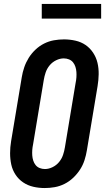

<svg xmlns="http://www.w3.org/2000/svg" viewBox="-20 -942 540 970"><path d="M206 8Q176 8 148 1.5Q120 -5 97 -20.5Q74 -36 58.5 -59.5Q43 -83 37 -110.5Q31 -138 31 -168Q31 -198 36 -228L90 -552Q94 -577 102.5 -602Q111 -627 125 -649.5Q139 -672 159 -691Q179 -710 203 -722Q227 -734 252.5 -738.5Q278 -743 303 -743Q333 -743 361.5 -736.5Q390 -730 412.5 -714.5Q435 -699 450.5 -675.5Q466 -652 472.5 -624.5Q479 -597 478.5 -567Q478 -537 473 -507L419 -183Q415 -158 407 -133Q399 -108 384.5 -85.5Q370 -63 350 -44Q330 -25 306 -13Q282 -1 256.5 3.5Q231 8 206 8ZM207 -88Q226 -88 245.5 -97.5Q265 -107 278.5 -123.5Q292 -140 298.5 -159.5Q305 -179 308 -198L362 -523Q365 -537 366 -551Q367 -565 366 -578.5Q365 -592 361 -604.5Q357 -617 349 -627Q341 -637 328.5 -642Q316 -647 302 -647Q283 -647 263.5 -637.5Q244 -628 230.5 -611.5Q217 -595 210.5 -575.5Q204 -556 201 -537L147 -212Q144 -198 143 -184Q142 -170 143 -156.5Q144 -143 148 -130.5Q152 -118 160 -108Q168 -98 180.5 -93Q193 -88 207 -88ZM191 -848V-922H491V-848Z"/></svg>

Font: Iosevka Curly Slab
Style: Bold Italic
Weight: 700
Italic angle: -9°
Monospace: yes
Designer: Belleve Invis
Foundry: Belleve Invis
Version: Version 22.1.2; ttfautohint (v1.8.4)